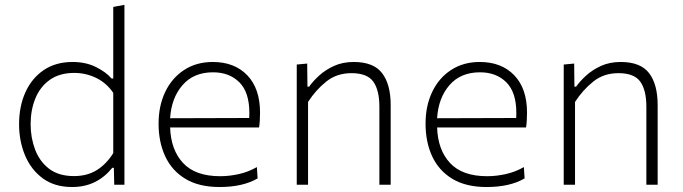

<svg xmlns="http://www.w3.org/2000/svg" viewBox="-20 -760 2811 790"><path d="M276.5 9.5Q204.5 9.5 156 -26.2Q107.5 -62 83 -120.8Q58.5 -179.5 58.5 -249Q58.5 -323 84.8 -380.8Q111 -438.5 160.2 -471.8Q209.5 -505 278.5 -505Q333.5 -505 375.2 -484Q417 -463 439 -437H446V-731.5L492 -740V0H450L448.5 -69.5H442Q411 -31 370 -10.8Q329 9.5 276.5 9.5ZM284.5 -35.5Q339 -35.5 378.5 -60.2Q418 -85 446 -130V-378Q418 -419 375.5 -439.5Q333 -460 286 -460Q225 -460 185 -431.5Q145 -403 125.5 -355Q106 -307 106 -249Q106 -193.5 124.5 -144.5Q143 -95.5 182.2 -65.5Q221.5 -35.5 284.5 -35.5Z M883.5 9.5Q798.5 9.5 742.8 -24.2Q687 -58 659.8 -116.8Q632.5 -175.5 632.5 -251Q632.5 -325 660 -382.2Q687.5 -439.5 737.8 -472.2Q788 -505 855.5 -505Q945 -505 997.5 -450.2Q1050 -395.5 1050 -296.5Q1050 -261 1046 -235.5H680Q683 -143 733.5 -89Q784 -35 886 -35Q924 -35 963 -43.8Q1002 -52.5 1037 -72.5L1040 -26Q979.5 9.5 883.5 9.5ZM856.5 -462.5Q776.5 -462.5 730.8 -409.5Q685 -356.5 680 -273.5L1005.5 -274.5Q1006 -283.5 1006 -295.5Q1006 -380.5 964.8 -421.5Q923.5 -462.5 856.5 -462.5Z M1201 0V-494.5L1244 -498.5L1245 -403.5H1252Q1267 -425 1292.5 -448.5Q1318 -472 1353.8 -488.5Q1389.5 -505 1435.5 -505Q1517 -505 1552.2 -459Q1587.5 -413 1587.5 -327.5V0H1541V-321Q1541 -389 1516 -424Q1491 -459 1426 -459Q1365.5 -459 1322.2 -424.2Q1279 -389.5 1247.5 -340.5V0Z M1982 9.5Q1897 9.5 1841.2 -24.2Q1785.5 -58 1758.2 -116.8Q1731 -175.5 1731 -251Q1731 -325 1758.5 -382.2Q1786 -439.5 1836.2 -472.2Q1886.5 -505 1954 -505Q2043.5 -505 2096 -450.2Q2148.5 -395.5 2148.5 -296.5Q2148.5 -261 2144.5 -235.5H1778.5Q1781.5 -143 1832 -89Q1882.5 -35 1984.5 -35Q2022.5 -35 2061.5 -43.8Q2100.5 -52.5 2135.5 -72.5L2138.5 -26Q2078 9.5 1982 9.5ZM1955 -462.5Q1875 -462.5 1829.2 -409.5Q1783.5 -356.5 1778.5 -273.5L2104 -274.5Q2104.5 -283.5 2104.5 -295.5Q2104.5 -380.5 2063.2 -421.5Q2022 -462.5 1955 -462.5Z M2299.5 0V-494.5L2342.5 -498.5L2343.5 -403.5H2350.5Q2365.5 -425 2391 -448.5Q2416.5 -472 2452.2 -488.5Q2488 -505 2534 -505Q2615.5 -505 2650.8 -459Q2686 -413 2686 -327.5V0H2639.5V-321Q2639.5 -389 2614.5 -424Q2589.5 -459 2524.5 -459Q2464 -459 2420.8 -424.2Q2377.5 -389.5 2346 -340.5V0Z"/></svg>

Font: Heraclito ExtraLight
Style: Regular
Weight: 200
Designer: Kostas Bartsokas (font) & Cristiano Sobral (main changes)
Foundry: Kostas Bartsokas (font) & Cristiano Sobral (main changes)
Version: Version 1.00;July 8, 2020;FontCreator 13.0.0.2655 64-bit